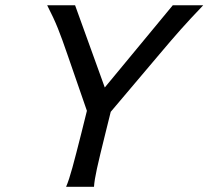

<svg xmlns="http://www.w3.org/2000/svg" viewBox="-20 -719 802 739"><path d="M269 -698.7 383.3 -382.3 645 -698.7H762.2Q709.5 -643.6 674.8 -604.5Q640.1 -565.4 593.3 -509.8L406.2 -288.6L386.2 -208Q363.3 -116.2 353.3 -70.8Q343.3 -25.4 341.8 0H234.4Q245.6 -25.9 258.5 -73.2Q271.5 -120.6 293.5 -208L314.5 -292.5L239.3 -509.8Q219.2 -568.8 202.9 -609.6Q186.5 -650.4 161.6 -698.7Z"/></svg>

Font: Lesson One
Style: Italic
Weight: 400
Italic angle: -14°
Designer: But Ko, Victor Gaultney, Annie Olsen, Julie Remington, Don Collingsworth, Eric Hays, Becca Hirsbrunner
Version: Version 1.100